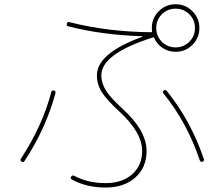

<svg xmlns="http://www.w3.org/2000/svg" viewBox="-20 -840 1040 891"><path d="M858.4 -773.9Q832 -799.8 794.9 -799.8Q757.8 -799.8 731.4 -773.9Q705.1 -748 705.1 -710Q705.1 -671.9 731.4 -646Q757.8 -620.1 794.9 -620.1Q832 -620.1 858.4 -646Q884.8 -671.9 884.8 -710Q884.8 -748 858.4 -773.9ZM296.9 -717.8Q288.1 -719.7 290 -730.5Q292 -739.3 301.8 -737.3Q477.5 -692.4 681.6 -690.4Q685.5 -690.4 685.5 -695.3Q684.6 -700.2 684.6 -710Q684.6 -755.9 716.8 -788.1Q749 -820.3 794.9 -820.3Q840.8 -820.3 873 -788.1Q905.3 -755.9 905.3 -710Q905.3 -664.1 873 -631.8Q840.8 -599.6 794.9 -599.6Q761.7 -599.6 734.9 -617.2Q708 -634.8 695.3 -664.1Q693.4 -668 689.5 -666Q450.2 -590.8 450.2 -490.2Q450.2 -456.1 470.2 -422.4Q490.2 -388.7 546.9 -336.9Q660.2 -234.4 660.2 -139.6Q660.2 -62.5 607.9 -16.1Q555.7 30.3 469.7 30.3Q381.8 30.3 313.5 -6.8Q305.7 -11.7 309.6 -19.5Q314.5 -28.3 324.2 -24.4Q387.7 9.8 469.7 9.8Q546.9 9.8 593.3 -31.2Q639.6 -72.3 639.6 -139.6Q639.6 -225.6 533.2 -323.2Q475.6 -376 452.6 -412.1Q429.7 -448.2 429.7 -490.2Q429.7 -592.8 639.6 -668.9Q641.6 -668.9 641.6 -670.9Q641.6 -671.9 639.6 -671.9Q453.1 -677.7 296.9 -717.8ZM740.2 -419.9Q746.1 -425.8 753.9 -418Q865.2 -281.2 925.8 -102.5Q929.7 -93.8 919.9 -89.8Q911.1 -85.9 907.2 -95.7Q848.6 -270.5 739.3 -405.3Q732.4 -412.1 740.2 -419.9ZM93.8 -92.8Q88.9 -85 80.1 -89.8Q72.3 -94.7 77.1 -103.5Q176.8 -255.9 217.8 -412.1Q219.7 -421.9 230.5 -419.9Q239.3 -418.9 237.3 -407.2Q192.4 -242.2 93.8 -92.8Z"/></svg>

Font: Rounded-X Mgen+ 2m thin
Style: Regular
Weight: 100
Designer: [Source Han Sans]
Ryoko NISHIZUKA  (kana & ideographs); Paul D. Hunt (Latin, Greek & Cyrillic); Wenlong ZHANG  (bopomofo
Version: Version 1.059.20150602